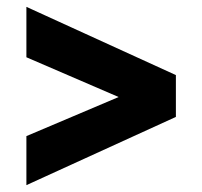

<svg xmlns="http://www.w3.org/2000/svg" viewBox="-20 -640 590 560"><path d="M57 -243 326 -357 57 -473V-620L493 -421V-299L57 -100Z"/></svg>

Font: Golos UI
Style: Bold
Weight: 700
Designer: A.Korolkova, Vitaly Kuzmin
Foundry: ParaType Ltd
Version: Version 2.000